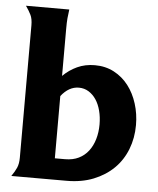

<svg xmlns="http://www.w3.org/2000/svg" viewBox="-52 -764 664 808"><g transform="rotate(5 280.0 -359.5)"><path d="M26 0Q40 -20 47.5 -37Q55 -54 55 -80V-639Q55 -666 47 -682.5Q39 -699 25 -719H208Q205 -699 203.5 -681.5Q202 -664 202 -637V-438Q228 -464 261.5 -479.5Q295 -495 336 -495Q381 -495 417 -476Q453 -457 478 -424.5Q503 -392 516.5 -349Q530 -306 530 -259Q530 -204 511.5 -156.5Q493 -109 458 -74.5Q423 -40 373 -20Q323 0 259 0ZM202 -90H245Q278 -90 302.5 -102Q327 -114 343.5 -135.5Q360 -157 368.5 -186Q377 -215 377 -248Q377 -279 370 -306Q363 -333 350 -352.5Q337 -372 318.5 -383.5Q300 -395 277 -395Q235 -395 202 -353Z"/></g></svg>

Font: LT Museum
Style: Bold
Weight: 700
Designer: Daniel Lyons
Foundry: LyonsType
Version: Version 1.010